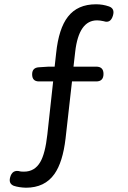

<svg xmlns="http://www.w3.org/2000/svg" viewBox="-20 -767 595 896"><path d="M101 109Q68 108 44 100Q20 90 27 62Q37 22 75 33Q80 34 92 34Q142 34 168 -11Q191 -50 201 -140L228 -387H162Q130 -387 130 -420Q130 -451 161 -453L207 -456H235L242 -519Q254 -634 297 -689Q342 -747 428 -747Q460 -747 488.5 -737Q517 -727 507 -694Q496 -657 464 -668Q446 -672 433 -672Q348 -672 331 -526L323 -456H429Q463 -456 463 -422Q463 -387 429 -387H389H316L286 -121Q273 -10 234 45Q189 109 101 109Z"/></svg>

Font: GenSenRounded TW R
Style: Regular
Weight: 400
Version: Version 1.501;PS 1;hotconv 16.6.51;makeotf.lib2.5.65220